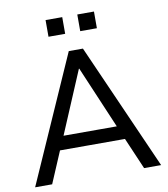

<svg xmlns="http://www.w3.org/2000/svg" viewBox="-95 -975 924 1055"><g transform="rotate(-10 366.5 -447.5)"><path d="M15 0 327 -705H406L718 0H623L537 -200L580 -176H152L195 -200L110 0ZM365 -600 209 -231 185 -252H547L524 -231L367 -600ZM408 -802V-895H501V-802ZM231 -802V-895H324V-802Z"/></g></svg>

Font: Nunito Sans 12pt Medium
Style: Regular
Weight: 500
Designer: Vernon Adams
Foundry: Vernon Adams
Version: Version 3.101;gftools[0.9.27]